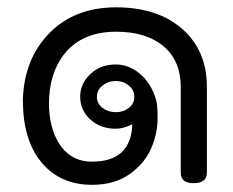

<svg xmlns="http://www.w3.org/2000/svg" viewBox="-20 -509 648 534"><path d="M235.6 5Q147.5 5 95.5 -57.2Q43.6 -119.3 43.6 -230.7Q46.5 -344.1 116.8 -416.3Q187.1 -488.6 303 -488.6Q418.3 -488.6 486.9 -428.5Q555.4 -368.3 555.4 -267.3V-28.7Q555.4 0.5 517.8 0.5Q482.7 0.5 482.7 -28.7V-267.3Q482.7 -340.1 434.7 -380.4Q386.6 -420.8 303 -420.8Q206.4 -420.8 156.9 -356.4Q116.3 -302.5 116.3 -221.3V-207.9Q120.8 -138.6 152 -99Q183.2 -59.4 235.6 -59.4Q344.6 -59.4 348 -163.4Q323.3 -151 302 -151Q259.4 -151 231.2 -176.7Q203 -202.5 203 -240.1Q203 -276.2 231.2 -303Q259.4 -329.7 302 -329.7Q336.6 -329.7 367.3 -305.4Q400.5 -278.7 414.4 -230.2Q418.3 -216.8 418.3 -181.2Q418.3 -136.6 399.8 -95Q381.2 -53.5 339.9 -24.3Q298.5 5 235.6 5ZM302 -197Q323.3 -197 338.4 -208.9Q353.5 -220.8 353.5 -240.1Q353.5 -258.4 338.4 -271Q323.3 -283.7 302 -283.7Q280.7 -283.7 265.1 -271Q249.5 -258.4 249.5 -240.1Q249.5 -220.8 265.1 -208.9Q280.7 -197 302 -197Z"/></svg>

Font: Shan Wanhai
Style: Regular
Weight: 400
Designer: Khon Soe Zaw Thu
Foundry: Shan Unicode
Version: Version 1.00 June 3, 2017, initial release